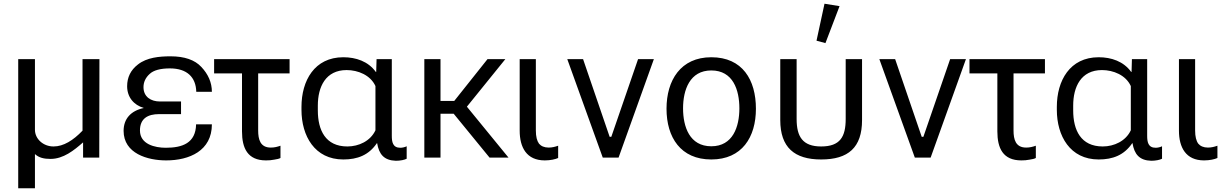

<svg xmlns="http://www.w3.org/2000/svg" viewBox="-20 -848 6594 1033"><path d="M268 -60C212 -60 168 -101 168 -150V-530H78V165H168V-19C190 1 217 7 252 7C321 7 378 -39 427 -82V0H514L515 -530H424V-145C374 -93 322 -60 268 -60Z M874 15C999 15 1120 -37 1120 -179H1035C1033 -78 961 -53 872 -53C813 -53 733 -72 733 -146C733 -211 776 -234 836 -234H954V-302H840C792 -302 752 -327 752 -379C752 -406 763 -430 785 -450C806 -470 843 -480 894 -480C986 -480 1034 -433 1036 -354H1120C1120 -404 1100 -449 1063 -488C1028 -526 972 -545 898 -545C838 -545 770 -539 722 -501C683 -471 664 -432 664 -384C664 -326 699 -283 754 -267C683 -252 645 -208 645 -144C645 -22 774 15 874 15Z M1132 -453H1282V-141C1282 -51 1312 15 1411 15C1426 15 1441 14 1455 11C1470 9 1482 6 1489 2V-64C1472 -58 1456 -54 1437 -54C1380 -54 1369 -98 1369 -146V-453H1538V-530H1132Z M1827 10C1903 10 1964 -13 2008 -78H2009C2019 -18 2046 15 2110 17C2134 17 2157 12 2168 6V-61C2158 -56 2144 -53 2134 -53C2093 -53 2088 -84 2088 -118V-530H2006L2004 -461H2002C1961 -518 1895 -540 1827 -540C1672 -540 1602 -414 1602 -273V-257C1602 -117 1673 10 1827 10ZM1849 -60C1731 -60 1690 -148 1690 -254V-280C1690 -381 1732 -471 1845 -471C1906 -471 1973 -444 2000 -385V-147C1973 -89 1910 -60 1849 -60Z M2263 0H2350V-236H2421L2614 0H2716L2492 -274L2699 -530H2603L2424 -305H2350V-530H2263Z M2911 15C2941 15 2968 9 2983 2V-64C2966 -58 2950 -54 2932 -54C2908 -54 2891 -62 2880 -75C2869 -90 2863 -113 2863 -146V-530H2776V-145C2776 -55 2813 15 2911 15Z M3413 -530 3269 -112H3260L3117 -530H3032L3223 0H3308L3498 -530Z M3807 10C3972 10 4047 -110 4047 -263C4047 -418 3975 -540 3807 -540C3642 -540 3566 -416 3566 -263C3566 -109 3642 10 3807 10ZM3807 -61C3690 -61 3655 -166 3655 -265C3655 -364 3691 -469 3807 -469C3924 -469 3958 -364 3958 -265C3958 -166 3923 -61 3807 -61Z M4398 10C4544 10 4618 -54 4618 -202V-530H4530V-208C4530 -112 4500 -60 4398 -60C4298 -60 4266 -113 4266 -208V-530H4178V-202C4178 -55 4254 10 4398 10ZM4421 -616 4497 -815 4416 -828 4373 -629Z M5092 -530 4948 -112H4939L4796 -530H4711L4902 0H4987L5177 -530Z M5196 -453H5346V-141C5346 -51 5376 15 5475 15C5490 15 5505 14 5519 11C5534 9 5546 6 5553 2V-64C5536 -58 5520 -54 5501 -54C5444 -54 5433 -98 5433 -146V-453H5602V-530H5196Z M5891 10C5967 10 6028 -13 6072 -78H6073C6083 -18 6110 15 6174 17C6198 17 6221 12 6232 6V-61C6222 -56 6208 -53 6198 -53C6157 -53 6152 -84 6152 -118V-530H6070L6068 -461H6066C6025 -518 5959 -540 5891 -540C5736 -540 5666 -414 5666 -273V-257C5666 -117 5737 10 5891 10ZM5913 -60C5795 -60 5754 -148 5754 -254V-280C5754 -381 5796 -471 5909 -471C5970 -471 6037 -444 6064 -385V-147C6037 -89 5974 -60 5913 -60Z M6458 15C6488 15 6515 9 6530 2V-64C6513 -58 6497 -54 6479 -54C6455 -54 6438 -62 6427 -75C6416 -90 6410 -113 6410 -146V-530H6323V-145C6323 -55 6360 15 6458 15Z"/></svg>

Font: Cheyenne Sans
Style: Regular
Weight: 400
Designer: The Public Sans project authors (U.S. Web Design System), Libre Franklin designed by Pablo Impallari and Rodrigo Fuenzal
Foundry: The Cheyenne Sans Project Authors
Version: Version 2.007